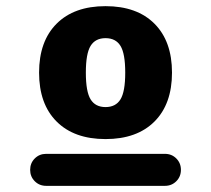

<svg xmlns="http://www.w3.org/2000/svg" viewBox="-20 -760 686 624"><path d="M516 -260Q538 -260 553 -245Q568 -230 568 -208Q568 -186 553 -171Q538 -156 516 -156H130Q108 -156 93 -171Q78 -186 78 -208Q78 -230 93 -245Q108 -260 130 -260ZM274.5 -437Q290 -412 323 -412Q356 -412 371.5 -437Q387 -462 387 -524Q387 -586 371.5 -611Q356 -636 323 -636Q290 -636 274.5 -611Q259 -586 259 -524Q259 -462 274.5 -437ZM164 -683Q221 -740 323 -740Q425 -740 482 -683Q539 -626 539 -524Q539 -422 482 -365Q425 -308 323 -308Q221 -308 164 -365Q107 -422 107 -524Q107 -626 164 -683Z"/></svg>

Font: Rounded Mplus 1c Black
Style: Regular
Weight: 900
Version: Version 1.059.20150529